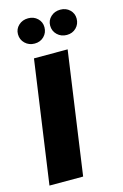

<svg xmlns="http://www.w3.org/2000/svg" viewBox="-108 -700 480 749"><g transform="rotate(-15 131.5 -326.0)"><path d="M-4 0 66 -495H202L132 0ZM84 -550Q61 -550 45.5 -565Q30 -580 30 -602Q30 -623 45.5 -637.5Q61 -652 84 -652Q107 -652 122 -637.5Q137 -623 137 -602Q137 -580 122 -565Q107 -550 84 -550ZM214 -550Q191 -550 175.5 -565Q160 -580 160 -602Q160 -623 175.5 -637.5Q191 -652 214 -652Q237 -652 252 -637.5Q267 -623 267 -602Q267 -580 252 -565Q237 -550 214 -550Z"/></g></svg>

Font: Alumni Sans ExtraBold
Style: Italic
Weight: 800
Italic angle: -8°
Designer: Robert E. Leuschke
Foundry: Robert E. Leuschke
Version: Version 1.016